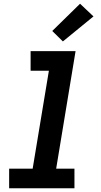

<svg xmlns="http://www.w3.org/2000/svg" viewBox="-20 -1009 540 1029"><path d="M29 0V-105H155L242 -630H144V-735H385L281 -105H379V0ZM317 -787 260 -843 409 -989 481 -921Z"/></svg>

Font: Iosevka Extrabold Oblique
Style: Regular
Weight: 800
Italic angle: -9°
Monospace: yes
Designer: Belleve Invis
Foundry: Belleve Invis
Version: Version 32.5.0; ttfautohint (v1.8.4)